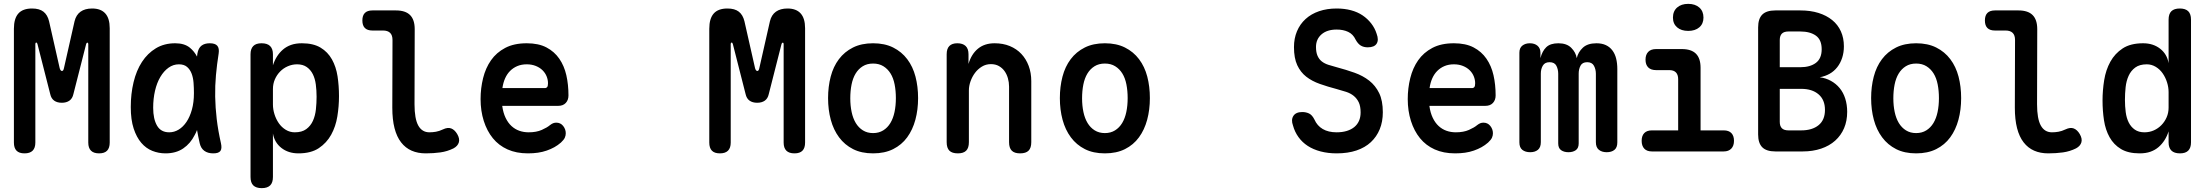

<svg xmlns="http://www.w3.org/2000/svg" viewBox="-20 -784 11440 994"><path d="M548 -46Q548 -18 534.5 -4Q521 10 493 10Q465 10 451 -4Q437 -18 437 -46V-556Q437 -563 432.5 -563Q428 -563 426 -556L360 -297Q355 -274 339.5 -263Q324 -252 300 -252Q276 -252 260.5 -263Q245 -274 240 -297L174 -556Q172 -564 167.5 -563.5Q163 -563 163 -556V-46Q163 -18 149 -4Q135 10 107 10Q79 10 65.5 -4Q52 -18 52 -46V-635Q52 -688 75 -714Q98 -740 146 -740Q184 -740 205 -723.5Q226 -707 234 -674L289 -431Q293 -417 300.5 -416.5Q308 -416 311 -431L366 -674Q374 -707 397 -723.5Q420 -740 457 -740Q502 -740 525 -714.5Q548 -689 548 -638Z M837 10Q801 10 768.5 -3Q736 -16 711.5 -44.5Q687 -73 672 -118.5Q657 -164 657 -230Q657 -298 671.5 -358.5Q686 -419 715 -463.5Q744 -508 787 -534Q830 -560 887 -560Q935 -560 963 -537Q986 -518 1000 -491L1002 -507Q1007 -535 1023 -547.5Q1039 -560 1066 -560Q1094 -560 1105 -547Q1116 -534 1112 -507Q1103 -450 1098 -395Q1093 -340 1094 -283.5Q1095 -227 1102 -167.5Q1109 -108 1124 -42Q1130 -15 1121 -2.5Q1112 10 1084 10Q1056 10 1038 -3Q1020 -16 1014 -42Q1006 -77 1000 -111Q995 -97 988 -85Q966 -41 928.5 -15.5Q891 10 837 10ZM856 -99Q882 -99 905 -113Q928 -127 945.5 -153Q963 -179 973.5 -216.5Q984 -254 984 -302Q984 -329 982 -355.5Q980 -382 972 -403Q964 -424 948.5 -437.5Q933 -451 906 -451Q877 -451 852.5 -433.5Q828 -416 810 -385.5Q792 -355 782.5 -314Q773 -273 773 -226Q773 -168 793 -133.5Q813 -99 856 -99Z M1334 -560Q1364 -560 1378.5 -545.5Q1393 -531 1393 -503V-446Q1401 -471 1414 -491.5Q1427 -512 1445 -527.5Q1463 -543 1487 -551.5Q1511 -560 1543 -560Q1602 -560 1639.5 -537.5Q1677 -515 1698.5 -476.5Q1720 -438 1727.5 -389Q1735 -340 1735 -286Q1735 -234 1726.5 -181.5Q1718 -129 1694.5 -86.5Q1671 -44 1630.5 -17Q1590 10 1525 10Q1473 10 1437 -18Q1401 -46 1393 -93V132Q1393 162 1378.5 176Q1364 190 1335 190Q1306 190 1291.5 176Q1277 162 1277 132V-503Q1277 -531 1291 -545.5Q1305 -560 1334 -560ZM1518 -451Q1493 -451 1470 -441Q1447 -431 1430 -413.5Q1413 -396 1403 -373Q1393 -350 1393 -323V-243Q1393 -218 1401 -192.5Q1409 -167 1423.5 -146Q1438 -125 1459.5 -112Q1481 -99 1506 -99Q1543 -99 1565.5 -115.5Q1588 -132 1600 -158.5Q1612 -185 1615.5 -218Q1619 -251 1619 -283Q1619 -316 1615 -346.5Q1611 -377 1599.5 -400Q1588 -423 1568 -437Q1548 -451 1518 -451Z M2126 -244Q2126 -169 2145.5 -134Q2165 -99 2203 -99Q2220 -99 2237 -102Q2254 -105 2273 -114Q2298 -126 2316 -119Q2334 -112 2347 -90Q2361 -66 2355.5 -47Q2350 -28 2328 -16Q2296 0 2260 5Q2224 10 2184 10Q2143 10 2111 -4Q2079 -18 2056.5 -47Q2034 -76 2022.5 -120.5Q2011 -165 2011 -227L2012 -577Q2012 -602 1999.5 -614Q1987 -626 1963 -626H1908Q1882 -626 1869 -639Q1856 -652 1856 -678Q1856 -704 1869 -717Q1882 -730 1908 -730H2030Q2079 -730 2103 -706Q2127 -682 2127 -633Z M2860 -149Q2882 -149 2895.5 -132Q2909 -115 2909 -94Q2909 -82 2904 -71Q2899 -60 2884 -46Q2868 -32 2850 -22Q2832 -12 2810.5 -4.5Q2789 3 2765 6.5Q2741 10 2713 10Q2653 10 2607.5 -10.5Q2562 -31 2531.5 -68.5Q2501 -106 2484.5 -158Q2468 -210 2468 -271Q2468 -327 2481 -379.5Q2494 -432 2522 -472Q2550 -512 2595.5 -536Q2641 -560 2707 -560Q2768 -560 2809 -538.5Q2850 -517 2875.5 -480Q2901 -443 2912 -394.5Q2923 -346 2923 -290Q2923 -266 2909 -251Q2895 -236 2870 -236H2580Q2585 -200 2597.5 -174Q2610 -148 2628 -131.5Q2646 -115 2668.5 -107Q2691 -99 2717 -99Q2757 -99 2785 -111.5Q2813 -124 2827 -136Q2836 -143 2843.5 -146Q2851 -149 2860 -149ZM2581 -328H2803Q2808 -328 2812.5 -333Q2817 -338 2817 -353Q2817 -371 2810 -388.5Q2803 -406 2789 -420Q2775 -434 2754 -442.5Q2733 -451 2707 -451Q2680 -451 2658.5 -442Q2637 -433 2621 -417Q2605 -401 2595 -378.5Q2585 -356 2581 -328Z M4148 -46Q4148 -18 4134.5 -4Q4121 10 4093 10Q4065 10 4051 -4Q4037 -18 4037 -46V-556Q4037 -563 4032.5 -563Q4028 -563 4026 -556L3960 -297Q3955 -274 3939.5 -263Q3924 -252 3900 -252Q3876 -252 3860.5 -263Q3845 -274 3840 -297L3774 -556Q3772 -564 3767.5 -563.5Q3763 -563 3763 -556V-46Q3763 -18 3749 -4Q3735 10 3707 10Q3679 10 3665.5 -4Q3652 -18 3652 -46V-635Q3652 -688 3675 -714Q3698 -740 3746 -740Q3784 -740 3805 -723.5Q3826 -707 3834 -674L3889 -431Q3893 -417 3900.5 -416.5Q3908 -416 3911 -431L3966 -674Q3974 -707 3997 -723.5Q4020 -740 4057 -740Q4102 -740 4125 -714.5Q4148 -689 4148 -638Z M4500 10Q4440 10 4396.5 -12Q4353 -34 4324 -73Q4295 -112 4281 -164Q4267 -216 4267 -276Q4267 -335 4280.5 -387Q4294 -439 4323 -477.5Q4352 -516 4396 -538Q4440 -560 4500 -560Q4560 -560 4604 -538Q4648 -516 4677 -477.5Q4706 -439 4719.5 -387.5Q4733 -336 4733 -276Q4733 -216 4719 -164Q4705 -112 4676.5 -73Q4648 -34 4604 -12Q4560 10 4500 10ZM4500 -95Q4530 -95 4552.5 -109Q4575 -123 4589.5 -147Q4604 -171 4611 -204Q4618 -237 4618 -276Q4618 -314 4611.5 -347Q4605 -380 4590.5 -403.5Q4576 -427 4553.5 -441Q4531 -455 4500 -455Q4469 -455 4446.5 -441Q4424 -427 4409.5 -403Q4395 -379 4388.5 -346Q4382 -313 4382 -275Q4382 -237 4389 -204Q4396 -171 4410.5 -147Q4425 -123 4447.5 -109Q4470 -95 4500 -95Z M4996 -316V-48Q4996 -18 4982 -4Q4968 10 4939 10Q4909 10 4895 -4Q4881 -18 4881 -48V-503Q4881 -532 4895 -546Q4909 -560 4936 -560Q4964 -560 4979 -546Q4994 -532 4994 -503V-453Q5009 -504 5043 -532Q5077 -560 5129 -560Q5173 -560 5208 -545.5Q5243 -531 5267.5 -505Q5292 -479 5305.5 -443Q5319 -407 5319 -364V-48Q5319 -18 5305 -4Q5291 10 5261 10Q5232 10 5218 -4Q5204 -18 5204 -48V-336Q5204 -358 5198 -379Q5192 -400 5180.5 -416Q5169 -432 5151.5 -442Q5134 -452 5110 -452Q5084 -452 5063 -439Q5042 -426 5027.5 -406.5Q5013 -387 5004.5 -363Q4996 -339 4996 -316Z M5700 10Q5640 10 5596.5 -12Q5553 -34 5524 -73Q5495 -112 5481 -164Q5467 -216 5467 -276Q5467 -335 5480.5 -387Q5494 -439 5523 -477.5Q5552 -516 5596 -538Q5640 -560 5700 -560Q5760 -560 5804 -538Q5848 -516 5877 -477.5Q5906 -439 5919.5 -387.5Q5933 -336 5933 -276Q5933 -216 5919 -164Q5905 -112 5876.5 -73Q5848 -34 5804 -12Q5760 10 5700 10ZM5700 -95Q5730 -95 5752.5 -109Q5775 -123 5789.5 -147Q5804 -171 5811 -204Q5818 -237 5818 -276Q5818 -314 5811.5 -347Q5805 -380 5790.5 -403.5Q5776 -427 5753.5 -441Q5731 -455 5700 -455Q5669 -455 5646.5 -441Q5624 -427 5609.5 -403Q5595 -379 5588.5 -346Q5582 -313 5582 -275Q5582 -237 5589 -204Q5596 -171 5610.5 -147Q5625 -123 5647.5 -109Q5670 -95 5700 -95Z M6998 -579Q6985 -607 6959.5 -619Q6934 -631 6900 -631Q6850 -631 6821.5 -606Q6793 -581 6793 -541Q6793 -513 6801 -495Q6809 -477 6823 -466Q6837 -455 6857 -448.5Q6877 -442 6900 -436Q6949 -423 6992.5 -407.5Q7036 -392 7068.5 -366.5Q7101 -341 7120 -302Q7139 -263 7139 -203Q7139 -154 7123 -115Q7107 -76 7077 -48Q7047 -20 7002.5 -5Q6958 10 6900 10Q6855 10 6817 0Q6779 -10 6750.5 -28.5Q6722 -47 6702.5 -74Q6683 -101 6674 -134Q6663 -164 6676 -184Q6689 -204 6722 -204Q6741 -204 6757 -196.5Q6773 -189 6785 -165Q6799 -133 6828 -116Q6857 -99 6900 -99Q6929 -99 6952 -106Q6975 -113 6991 -126Q7007 -139 7015.5 -158Q7024 -177 7024 -202Q7024 -234 7014.5 -254Q7005 -274 6988.5 -287.5Q6972 -301 6949 -308.5Q6926 -316 6900 -323Q6854 -335 6813 -349.5Q6772 -364 6742.5 -387Q6713 -410 6696 -446.5Q6679 -483 6679 -540Q6679 -585 6694.5 -622Q6710 -659 6739 -685.5Q6768 -712 6809 -726Q6850 -740 6900 -740Q6940 -740 6974 -731Q7008 -722 7034 -704.5Q7060 -687 7079 -662.5Q7098 -638 7107 -609Q7119 -577 7107 -558Q7095 -539 7061 -539Q7040 -539 7025 -548Q7010 -557 6998 -579Z M7660 -149Q7682 -149 7695.5 -132Q7709 -115 7709 -94Q7709 -82 7704 -71Q7699 -60 7684 -46Q7668 -32 7650 -22Q7632 -12 7610.5 -4.5Q7589 3 7565 6.5Q7541 10 7513 10Q7453 10 7407.5 -10.5Q7362 -31 7331.5 -68.5Q7301 -106 7284.5 -158Q7268 -210 7268 -271Q7268 -327 7281 -379.5Q7294 -432 7322 -472Q7350 -512 7395.5 -536Q7441 -560 7507 -560Q7568 -560 7609 -538.5Q7650 -517 7675.5 -480Q7701 -443 7712 -394.5Q7723 -346 7723 -290Q7723 -266 7709 -251Q7695 -236 7670 -236H7380Q7385 -200 7397.5 -174Q7410 -148 7428 -131.5Q7446 -115 7468.5 -107Q7491 -99 7517 -99Q7557 -99 7585 -111.5Q7613 -124 7627 -136Q7636 -143 7643.5 -146Q7651 -149 7660 -149ZM7381 -328H7603Q7608 -328 7612.5 -333Q7617 -338 7617 -353Q7617 -371 7610 -388.5Q7603 -406 7589 -420Q7575 -434 7554 -442.5Q7533 -451 7507 -451Q7480 -451 7458.5 -442Q7437 -433 7421 -417Q7405 -401 7395 -378.5Q7385 -356 7381 -328Z M7902 4Q7877 4 7861.5 -8Q7846 -20 7846 -47V-511Q7846 -536 7861.5 -548Q7877 -560 7900 -560Q7925 -560 7940 -547Q7955 -534 7955 -511V-483Q7964 -519 7985 -539.5Q8006 -560 8048 -560Q8091 -560 8114.5 -536.5Q8138 -513 8143 -483Q8150 -514 8174.5 -537Q8199 -560 8245 -560Q8273 -560 8293.5 -550.5Q8314 -541 8327.5 -523Q8341 -505 8347 -480.5Q8353 -456 8353 -427V-47Q8353 -20 8338 -8Q8323 4 8298 4Q8273 4 8257.5 -8.5Q8242 -21 8242 -48V-402Q8242 -425 8232 -443.5Q8222 -462 8197 -462Q8172 -462 8162.5 -444Q8153 -426 8153 -403V-42Q8153 -17 8138 -6.5Q8123 4 8100 4Q8077 4 8062 -6.5Q8047 -17 8047 -42V-402Q8047 -425 8037.5 -443.5Q8028 -462 8002 -462Q7978 -462 7967.5 -444.5Q7957 -427 7957 -403V-48Q7957 -21 7942 -8.5Q7927 4 7902 4Z M8904 -109Q8930 -109 8943.5 -95Q8957 -81 8957 -55Q8957 -29 8943 -14.5Q8929 0 8904 0H8532Q8506 0 8492.5 -14.5Q8479 -29 8479 -55Q8479 -81 8492.5 -95Q8506 -109 8532 -109H8668V-374Q8668 -397 8656.5 -409Q8645 -421 8622 -421H8554Q8527 -421 8513 -435Q8499 -449 8499 -475Q8499 -501 8513 -515.5Q8527 -530 8554 -530H8687Q8736 -530 8760 -506Q8784 -482 8784 -433V-109ZM8720 -624Q8684 -624 8662.5 -642.5Q8641 -661 8641 -693Q8641 -726 8662.5 -745Q8684 -764 8720 -764Q8756 -764 8777.5 -745Q8799 -726 8799 -693Q8799 -661 8777.5 -642.5Q8756 -624 8720 -624Z M9171 -730H9301Q9353 -730 9394.5 -717Q9436 -704 9465.5 -680Q9495 -656 9510.5 -621.5Q9526 -587 9526 -544Q9526 -512 9517 -484.5Q9508 -457 9491.5 -436Q9475 -415 9452 -402Q9429 -389 9401 -384Q9432 -380 9458.5 -365.5Q9485 -351 9504 -328Q9523 -305 9533 -273.5Q9543 -242 9543 -205Q9543 -158 9527 -120.5Q9511 -83 9481 -56Q9451 -29 9408 -14.5Q9365 0 9313 0H9171Q9125 0 9103.5 -21.5Q9082 -43 9082 -88V-642Q9082 -687 9103.5 -708.5Q9125 -730 9171 -730ZM9194 -324V-153Q9194 -131 9205 -120Q9216 -109 9239 -109H9305Q9362 -109 9395 -136Q9428 -163 9428 -215Q9428 -267 9395 -295.5Q9362 -324 9305 -324ZM9194 -436H9300Q9351 -436 9381 -458.5Q9411 -481 9411 -529Q9411 -578 9381 -599.5Q9351 -621 9300 -621H9239Q9216 -621 9205 -610Q9194 -599 9194 -577Z M9900 10Q9840 10 9796.5 -12Q9753 -34 9724 -73Q9695 -112 9681 -164Q9667 -216 9667 -276Q9667 -335 9680.5 -387Q9694 -439 9723 -477.5Q9752 -516 9796 -538Q9840 -560 9900 -560Q9960 -560 10004 -538Q10048 -516 10077 -477.5Q10106 -439 10119.5 -387.5Q10133 -336 10133 -276Q10133 -216 10119 -164Q10105 -112 10076.5 -73Q10048 -34 10004 -12Q9960 10 9900 10ZM9900 -95Q9930 -95 9952.5 -109Q9975 -123 9989.5 -147Q10004 -171 10011 -204Q10018 -237 10018 -276Q10018 -314 10011.5 -347Q10005 -380 9990.5 -403.5Q9976 -427 9953.5 -441Q9931 -455 9900 -455Q9869 -455 9846.5 -441Q9824 -427 9809.5 -403Q9795 -379 9788.5 -346Q9782 -313 9782 -275Q9782 -237 9789 -204Q9796 -171 9810.5 -147Q9825 -123 9847.5 -109Q9870 -95 9900 -95Z M10526 -244Q10526 -169 10545.5 -134Q10565 -99 10603 -99Q10620 -99 10637 -102Q10654 -105 10673 -114Q10698 -126 10716 -119Q10734 -112 10747 -90Q10761 -66 10755.5 -47Q10750 -28 10728 -16Q10696 0 10660 5Q10624 10 10584 10Q10543 10 10511 -4Q10479 -18 10456.5 -47Q10434 -76 10422.5 -120.5Q10411 -165 10411 -227L10412 -577Q10412 -602 10399.5 -614Q10387 -626 10363 -626H10308Q10282 -626 10269 -639Q10256 -652 10256 -678Q10256 -704 10269 -717Q10282 -730 10308 -730H10430Q10479 -730 10503 -706Q10527 -682 10527 -633Z M11266 10Q11236 10 11221.5 -4.5Q11207 -19 11207 -47V-104Q11199 -79 11186 -58.5Q11173 -38 11155 -22.5Q11137 -7 11113 1.5Q11089 10 11057 10Q10998 10 10960.5 -12.5Q10923 -35 10901.5 -73.5Q10880 -112 10872.5 -161.5Q10865 -211 10865 -264Q10865 -316 10873.5 -369Q10882 -422 10905.5 -464.5Q10929 -507 10969.5 -533.5Q11010 -560 11075 -560Q11127 -560 11163 -532Q11199 -504 11207 -457V-682Q11207 -712 11221.5 -726Q11236 -740 11265 -740Q11294 -740 11308.5 -726Q11323 -712 11323 -682V-47Q11323 -19 11309 -4.5Q11295 10 11266 10ZM11082 -99Q11108 -99 11130.5 -109Q11153 -119 11170 -136.5Q11187 -154 11197 -177Q11207 -200 11207 -227V-307Q11207 -332 11199 -357.5Q11191 -383 11176.5 -404Q11162 -425 11140.5 -438Q11119 -451 11094 -451Q11057 -451 11034.5 -434.5Q11012 -418 11000 -391.5Q10988 -365 10984.5 -332.5Q10981 -300 10981 -267Q10981 -234 10985 -203.5Q10989 -173 11000.5 -150Q11012 -127 11032 -113Q11052 -99 11082 -99Z"/></svg>

Font: Maple Mono SemiBold
Style: Regular
Weight: 600
Monospace: yes
Designer: subframe7536
Version: Version 7.000